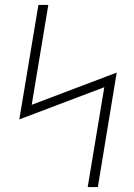

<svg xmlns="http://www.w3.org/2000/svg" viewBox="-20 -755 540 775"><path d="M334 0 401 -403 58 -273 135 -735H175L108 -332L451 -462L375 0Z"/></svg>

Font: Iosevka SS04 Extralight
Style: Italic
Weight: 200
Italic angle: -9°
Monospace: yes
Designer: Belleve Invis
Foundry: Belleve Invis
Version: Version 19.0.0; ttfautohint (v1.8.4)